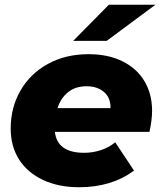

<svg xmlns="http://www.w3.org/2000/svg" viewBox="-20 -779 678 808"><path d="M609 -224H211Q221 -136 334 -136Q370 -136 404 -147Q438 -158 465 -180L544 -61Q449 9 313 9Q227 9 161.5 -21.5Q96 -52 60.5 -107.5Q25 -163 25 -238Q25 -327 66.5 -398.5Q108 -470 182.5 -510.5Q257 -551 353 -551Q434 -551 494.5 -521.5Q555 -492 587.5 -438Q620 -384 620 -313Q620 -274 609 -224ZM222 -324H445Q446 -367 418 -391.5Q390 -416 344 -416Q298 -416 267 -391.5Q236 -367 222 -324ZM438 -759H634L429 -607H288Z"/></svg>

Font: Idrija
Style: Italic
Weight: 800
Italic angle: -11.3°
Designer: Julieta Ulanovsky
Foundry: Julieta Ulanovsky
Version: Version 7.200